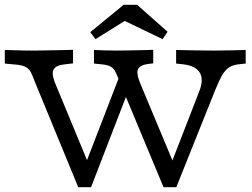

<svg xmlns="http://www.w3.org/2000/svg" viewBox="-20 -779 1050 799"><path d="M660.5 0 477.4 -439.5Q467.7 -465.3 460.5 -479.8Q453.2 -494.4 441.1 -501.6Q429 -508.9 403.2 -511.3L371 -514.5V-571Q387.1 -570.2 414.9 -569.4Q442.7 -568.5 466.1 -568.5H464.5H460.5Q479.8 -568.5 502.4 -569Q525 -569.4 547.2 -569.8Q569.4 -570.2 587.9 -570.6Q606.5 -571 617.7 -571.8V-515.3L596.8 -512.9Q565.3 -508.9 555.6 -493.5Q546 -478.2 560.5 -439.5L701.6 -101.6L693.5 -100.8L808.1 -396Q829 -447.6 811.3 -476.6Q793.5 -505.6 742.7 -511.3L712.9 -514.5V-571Q749.2 -570.2 789.5 -569.4Q829.8 -568.5 869.4 -568.5Q904 -568.5 938.3 -569.4Q972.6 -570.2 1002.4 -571V-514.5L979 -512.1Q950.8 -509.7 934.3 -499.2Q917.7 -488.7 904.8 -466.5Q891.9 -444.4 875.8 -404.8L713.7 0ZM305.6 0 125 -438.7Q116.1 -462.9 108.9 -477.4Q101.6 -491.9 87.5 -500Q73.4 -508.1 42.7 -510.5L0 -514.5V-571Q12.1 -571 31.9 -570.2Q51.6 -569.4 73.8 -569Q96 -568.5 114.5 -568.5H111.3H107.3Q128.2 -568.5 152.4 -569Q176.6 -569.4 200.8 -569.8Q225 -570.2 246.4 -570.6Q267.7 -571 283.9 -571.8V-515.3L250 -511.3Q214.5 -508.1 204 -491.1Q193.5 -474.2 208.1 -436.3L354 -83.9L329.8 -80.6L487.1 -487.9L521 -419.4L358.9 0ZM377.4 -616.1 355.6 -645.2 494.4 -758.9H550.8L677.4 -646.8L656.5 -616.1L462.1 -709.7L533.9 -713.7Z"/></svg>

Font: Playfair 5pt SemiExpanded Light
Style: Regular
Weight: 300
Width: 6
Designer: Claus Eggers Sørensen
Foundry: Claus Eggers Sørensen
Version: Version 2.203